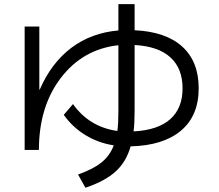

<svg xmlns="http://www.w3.org/2000/svg" viewBox="-20 -823 1040 913"><path d="M167 -696.8V-397H168.9Q224.1 -523.9 319.1 -595.5Q414.1 -667 543 -678.2V-803.2H620.1V-679.2Q768.1 -672.4 846.4 -601.6Q924.8 -530.8 924.8 -402.8Q924.8 -272.9 840.8 -201.9Q756.8 -130.9 601.1 -127Q580.1 -52.7 529.1 -6.8Q478 39.1 386.2 69.8L351.1 6.8Q421.9 -18.1 461.9 -50Q502 -82 521 -131.8Q447.8 -143.1 386.5 -180.4Q325.2 -217.8 283.2 -276.9L327.1 -328.1Q404.3 -219.2 538.1 -200.2Q543 -235.4 543 -296.9V-607.9Q375 -589.8 270 -453.4Q165 -316.9 165 -109.9H97.2V-696.8ZM615.2 -198.2Q730.5 -204.1 789.3 -256.1Q848.1 -308.1 848.1 -403.1Q848.1 -498 790 -550.5Q731.9 -603 620.1 -608.9V-296.9Q620.1 -236.3 615.2 -198.2Z"/></svg>

Font: WebKoruri
Style: Regular
Weight: 400
Foundry: lindwurm / mohemohe
Version: Version 1.00